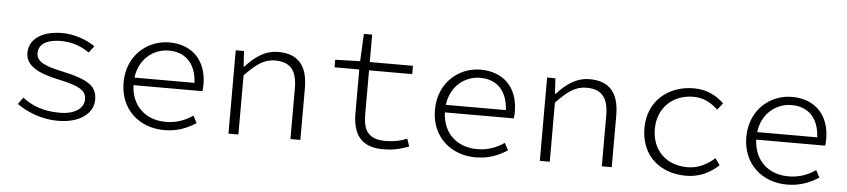

<svg xmlns="http://www.w3.org/2000/svg" viewBox="-44 -1011 5688 1290"><g transform="rotate(5 2800.0 -366.5)"><path d="M91 -75C159 -28 255 14 368 14C521 14 606 -60 606 -148C606 -232 562 -278 370 -319C248 -344 193 -371 193 -427C193 -476 230 -522 344 -522C419 -522 484 -497 535 -461L569 -506C515 -545 428 -576 349 -576C197 -576 125 -507 125 -423C125 -340 204 -293 348 -263C517 -229 538 -192 538 -144C538 -89 483 -41 376 -41C262 -41 187 -73 124 -121Z M1322 -315C1322 -475 1225 -576 1069 -576C922 -576 786 -464 786 -281C786 -96 921 14 1085 14C1180 14 1246 -18 1299 -52L1273 -100C1221 -64 1163 -42 1090 -42C964 -42 860 -120 854 -269H1319C1321 -282 1322 -299 1322 -315ZM1071 -521C1179 -521 1254 -455 1261 -320H856C872 -448 968 -521 1071 -521Z M1518 -562V0H1585V-399C1661 -478 1713 -517 1788 -517C1893 -517 1936 -460 1936 -341V0H2003V-349C2003 -501 1938 -576 1804 -576C1714 -576 1647 -526 1585 -458H1580L1574 -562Z M2356 -213C2356 -78 2405 14 2562 14C2632 14 2684 0 2735 -20L2718 -71C2675 -53 2630 -43 2574 -43C2454 -43 2422 -104 2422 -211V-506H2713V-562H2422V-747H2366L2357 -562L2189 -557V-506H2356Z M3422 -315C3422 -475 3325 -576 3169 -576C3022 -576 2886 -464 2886 -281C2886 -96 3021 14 3185 14C3280 14 3346 -18 3399 -52L3373 -100C3321 -64 3263 -42 3190 -42C3064 -42 2960 -120 2954 -269H3419C3421 -282 3422 -299 3422 -315ZM3171 -521C3279 -521 3354 -455 3361 -320H2956C2972 -448 3068 -521 3171 -521Z M3618 -562V0H3685V-399C3761 -478 3813 -517 3888 -517C3993 -517 4036 -460 4036 -341V0H4103V-349C4103 -501 4038 -576 3904 -576C3814 -576 3747 -526 3685 -458H3680L3674 -562Z M4299 -281C4299 -94 4430 14 4605 14C4691 14 4765 -20 4824 -76L4792 -121C4743 -77 4683 -44 4609 -44C4465 -44 4369 -139 4369 -281C4369 -421 4467 -519 4610 -519C4675 -519 4728 -491 4775 -447L4811 -492C4765 -536 4701 -576 4608 -576C4439 -576 4299 -468 4299 -281Z M5522 -315C5522 -475 5425 -576 5269 -576C5122 -576 4986 -464 4986 -281C4986 -96 5121 14 5285 14C5380 14 5446 -18 5499 -52L5473 -100C5421 -64 5363 -42 5290 -42C5164 -42 5060 -120 5054 -269H5519C5521 -282 5522 -299 5522 -315ZM5271 -521C5379 -521 5454 -455 5461 -320H5056C5072 -448 5168 -521 5271 -521Z"/></g></svg>

Font: Kawkab Mono Light
Style: Regular
Weight: 300
Monospace: yes
Designer: Abdullah Arif
Foundry: Abdullah Arif
Version: Version 1.000;PS 000.500;hotconv 1.0.88;makeotf.lib2.5.64775